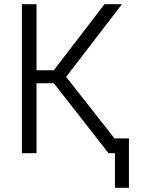

<svg xmlns="http://www.w3.org/2000/svg" viewBox="-20 -727 669 911"><path d="M235.4 -332H153.3V0H84V-707H153.3V-393.6H235.4L475.6 -707H558.6L293.9 -362.3L525.4 -67.4V-70.3H591.8V164.1H525.4V0H495.1Z"/></svg>

Font: Pretendard Light
Style: Regular
Weight: 300
Designer: Base glyphs from Inter by Rasmus Andersson; Hangeul glyphs from Noto Sans CJK(Source Han Sans) by Jang Soo-young and Kan
Foundry: Kil Hyung-jin
Version: Version 1.309